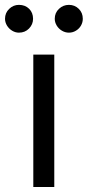

<svg xmlns="http://www.w3.org/2000/svg" viewBox="-66 -749 352 769"><path d="M67.4 -530.3H151.4V0H67.4ZM-45.9 -673.8Q-45.9 -697.3 -29.3 -713.4Q-12.7 -729.5 9.8 -729.5Q34.7 -729.5 50.5 -713.9Q66.4 -698.2 66.4 -673.8Q66.4 -651.4 50.3 -634.8Q34.2 -618.2 9.8 -618.2Q-4.4 -618.2 -17.3 -626Q-30.3 -633.8 -38.1 -646.7Q-45.9 -659.7 -45.9 -673.8ZM153.3 -673.8Q153.3 -697.8 170.2 -713.6Q187 -729.5 210 -729.5Q233.4 -729.5 249.5 -713.6Q265.6 -697.8 265.6 -673.8Q265.6 -659.2 258.3 -646.5Q251 -633.8 238 -626Q225.1 -618.2 210 -618.2Q195.3 -618.2 182.1 -626Q168.9 -633.8 161.1 -646.7Q153.3 -659.7 153.3 -673.8Z"/></svg>

Font: Pretendard
Style: Regular
Weight: 400
Designer: Base glyphs from Inter by Rasmus Andersson; Hangeul glyphs from Noto Sans CJK(Source Han Sans) by Jang Soo-young and Kan
Foundry: Kil Hyung-jin
Version: Version 1.309